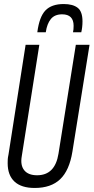

<svg xmlns="http://www.w3.org/2000/svg" viewBox="-20 -922 464 952"><path d="M152 10Q86 10 52 -21.5Q18 -53 18 -113Q18 -125 18.5 -133Q19 -141 22 -155L107 -700H175L88 -148Q80 -103 100 -78Q120 -53 164 -53Q253 -53 270 -160L356 -700H424L339 -170Q324 -77 278.5 -33.5Q233 10 152 10ZM296 -902Q341 -902 365 -883.5Q389 -865 389 -816Q389 -787 383 -762H342Q345 -775 345 -794Q345 -851 288 -851Q251 -851 232 -827.5Q213 -804 207 -762H165Q175 -839 205.5 -870.5Q236 -902 296 -902Z"/></svg>

Font: Georama Condensed
Style: Italic
Weight: 400
Width: 3
Italic angle: -9°
Designer: Jean-Baptiste Levee
Foundry: Production Type
Version: Version 1.000